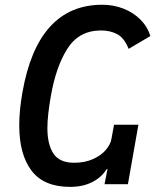

<svg xmlns="http://www.w3.org/2000/svg" viewBox="-20 -756 640 788"><path d="M59 -241Q59 -303 72 -376.5Q135 -736.5 400 -736.5Q445.5 -736.5 486.2 -720.8Q527 -705 556.2 -675.8Q585.5 -646.5 597 -608L508 -555.5Q489.5 -601 460.8 -616Q432 -631 395 -631Q304.5 -631 257 -556.8Q209.5 -482.5 188.5 -360.5Q174.5 -281 174.5 -230Q174.5 -163 199.5 -125.5Q224.5 -88 284 -88Q328 -88 361.5 -103Q395 -118 414.5 -141Q434 -164 437.5 -186.5L448 -244H548L505 0H409L421.5 -63.5L416.5 -60Q395.5 -27 357.2 -8Q319 11 268 11Q160 11 109.5 -55.5Q59 -122 59 -241Z"/></svg>

Font: JuliaMono SemiBoldItalic
Style: Regular
Weight: 600
Italic angle: -9°
Monospace: yes
Designer: cormullion
Foundry: corm
Version: Version 0.049; ttfautohint (v1.8.4)